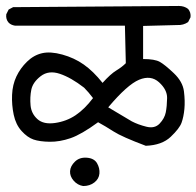

<svg xmlns="http://www.w3.org/2000/svg" viewBox="-20 -579 659 644"><path d="M259 45Q240 42 227 27Q214 12 215 -5Q216 -22 231.5 -37Q247 -52 271.5 -50Q296 -48 305.5 -31.5Q315 -15 313.5 3Q312 21 296.5 33Q281 45 259 45ZM469 -90Q389 -120 361 -138Q333 -156 309 -169Q253 -128 216.5 -115.5Q180 -103 146.5 -103.5Q113 -104 92.5 -111Q72 -118 52.5 -139.5Q33 -161 26 -194Q19 -227 20.5 -261Q22 -295 35 -322.5Q48 -350 70.5 -372Q93 -394 121 -400.5Q149 -407 189 -396Q229 -385 261 -362.5Q293 -340 324 -301Q351 -331 370 -342.5Q389 -354 402 -367L399 -493H30Q17 -495 9 -503Q-1 -514 1 -531L9 -547L24 -555L580 -559Q598 -559 611 -549Q621 -537 619 -521L611 -505Q595 -494 575 -495L460 -492V-381Q499 -381 516 -371.5Q533 -362 563 -333.5Q593 -305 597 -272.5Q601 -240 598.5 -213.5Q596 -187 589 -167.5Q582 -148 552.5 -120Q523 -92 469 -90ZM422 -172Q443 -161 471 -154Q499 -147 515.5 -164.5Q532 -182 536 -202Q540 -222 540.5 -250Q541 -278 513.5 -303Q486 -328 446.5 -311.5Q407 -295 343 -219Q391 -190 422 -172ZM262 -285Q218 -319 180.5 -331.5Q143 -344 116.5 -323.5Q90 -303 85 -278Q80 -253 82.5 -225.5Q85 -198 105.5 -179.5Q126 -161 164.5 -166.5Q203 -172 233.5 -192.5Q264 -213 292 -250Q277 -270 262 -285Z"/></svg>

Font: NaniFont Regular
Style: Regular
Weight: 400
Designer: Nanigashitei
Version: Version 1.036